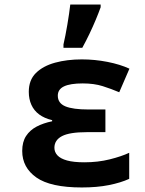

<svg xmlns="http://www.w3.org/2000/svg" viewBox="-20 -817 640 847"><path d="M341 10Q203 10 140.5 -34Q78 -78 78 -151Q78 -191 95 -217Q112 -243 141.5 -258.5Q171 -274 210 -282V-287Q176 -295 153 -312Q130 -329 118.5 -354.5Q107 -380 107 -412Q107 -464 138.5 -495Q170 -526 223 -540.5Q276 -555 341 -555Q398 -555 454 -544Q510 -533 551 -514L506 -410Q471 -425 433 -437Q395 -449 345 -449Q290 -449 262.5 -436Q235 -423 235 -395Q235 -362 268 -348Q301 -334 371 -334H445V-234H363Q287 -234 253.5 -216.5Q220 -199 220 -165Q220 -146 233.5 -131.5Q247 -117 276 -109Q305 -101 352 -101Q412 -101 464 -114Q516 -127 550 -143V-28Q513 -11 460.5 -0.5Q408 10 341 10ZM260 -621Q264 -639 268.5 -661Q273 -683 277 -707.5Q281 -732 284.5 -755Q288 -778 290 -797H424V-785Q415 -760 402.5 -730Q390 -700 375 -668.5Q360 -637 343 -606H260Z"/></svg>

Font: Noto Sans Mono
Style: Bold
Weight: 700
Designer: Monotype Design Team
Foundry: Monotype Imaging Inc.
Version: Version 2.014